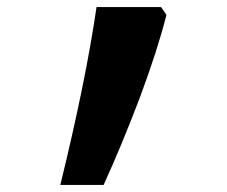

<svg xmlns="http://www.w3.org/2000/svg" viewBox="-20 -870 640 541"><path d="M449 -828Q436 -777 417.5 -719.5Q399 -662 374 -595Q324 -463 272 -349H150Q185 -492 210.5 -616.5Q236 -741 252 -850H434Z"/></svg>

Font: JuliaMono BoldItalic
Style: Regular
Weight: 700
Italic angle: -9°
Monospace: yes
Designer: cormullion
Foundry: corm
Version: Version 0.049; ttfautohint (v1.8.4)